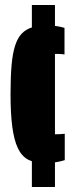

<svg xmlns="http://www.w3.org/2000/svg" viewBox="-20 -716 295 765"><path d="M155 -66Q118 -66 92 -80Q66 -94 51 -126Q36 -158 29 -210.5Q22 -263 22 -341Q22 -408 26 -455Q30 -502 40 -533.5Q50 -565 67 -582.5Q84 -600 109.5 -607.5Q135 -615 170 -615Q179 -615 189 -614Q199 -613 211 -611Q223 -609 237 -605V-499Q225 -501 215 -501Q205 -501 199 -501Q184 -501 174.5 -498Q165 -495 160 -481Q155 -467 153 -434Q151 -401 151 -341Q151 -281 152.5 -248Q154 -215 159 -201Q164 -187 173.5 -184Q183 -181 199 -181Q208 -181 218 -181.5Q228 -182 238 -183V-78Q229 -75 215 -72Q201 -69 185.5 -67.5Q170 -66 155 -66ZM107 29V-696H199V29Z"/></svg>

Font: Saira UltraCondensed Black
Style: Regular
Weight: 900
Width: 1
Designer: Hector Gatti with collaboration of the Omnibus-Type team
Foundry: Omnibus-Type
Version: Version 1.101